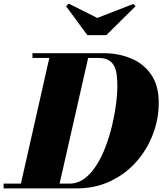

<svg xmlns="http://www.w3.org/2000/svg" viewBox="-60 -1045 900 1065"><path d="M-40 0V-26.5H325Q371 -26.5 408.5 -54.5Q446 -82.5 475.8 -129.8Q505.5 -177 527 -235Q548.5 -293 562.8 -353.8Q577 -414.5 584 -469.5Q591 -524.5 591 -565Q591 -599.5 587.5 -628.5Q584 -657.5 573.2 -678.8Q562.5 -700 541.5 -711.8Q520.5 -723.5 485.5 -723.5H120V-750H514.5Q596 -750 665.8 -721.5Q735.5 -693 778 -632.2Q820.5 -571.5 820.5 -475Q820.5 -384 787.8 -299Q755 -214 695 -146.5Q635 -79 551.2 -39.5Q467.5 0 365 0ZM50 0 219.5 -750H435L264.5 0ZM424.5 -850 306.5 -1010.5 321 -1025 479.5 -945.5 679.5 -1023 692 -1010.5 529.5 -850Z"/></svg>

Font: Bodoni Moda 9pt Black
Style: Italic
Weight: 900
Italic angle: -13°
Designer: Owen Earl
Foundry: indestructible type
Version: Version 2.004